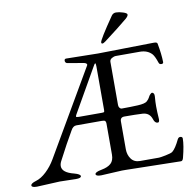

<svg xmlns="http://www.w3.org/2000/svg" viewBox="-96 -942 1053 1040"><g transform="rotate(-10 430.5 -422.5)"><path d="M526 -706Q514 -697 508 -697Q502 -697 502 -704Q502 -718 584 -837Q593 -850 609 -850Q625 -850 647 -843Q669 -836 669 -828Q669 -820 656 -808Q611 -770 526 -706ZM300 -651 475 -648 776 -653H784Q801 -653 802 -644Q813 -586 814 -541Q814 -532 803 -532Q792 -532 789 -542Q777 -578 766 -591Q742 -618 699 -618H568Q557 -618 545 -611Q533 -604 533 -592V-354Q533 -345 538 -338.5Q543 -332 550 -332Q598 -332 638 -334Q678 -336 689.5 -346.5Q701 -357 705 -366Q709 -375 715.5 -381.5Q722 -388 725.5 -388Q729 -388 734 -383Q739 -378 737 -357.5Q735 -337 735 -310.5Q735 -284 738 -240Q738 -223 729 -223Q713 -223 706 -246Q694 -283 655.5 -285Q617 -287 556 -287Q533 -287 533 -264V-111Q533 -80 549.5 -57.5Q566 -35 598 -35H702Q710 -35 740 -41Q770 -47 778 -53Q797 -68 820 -116Q826 -127 836.5 -125.5Q847 -124 847 -115Q847 -78 830 -12Q826 5 816 5L512 -1H492L377 5Q348 5 348 -6.5Q348 -18 383.5 -24.5Q419 -31 436.5 -47Q454 -63 454 -96V-267Q454 -276 450 -280.5Q446 -285 432 -285H291Q273 -285 261 -262Q225 -201 179 -112Q170 -96 170 -82Q170 -46 235 -30Q268 -21 268 -10Q268 1 239 1L150 -1L24 5Q-5 5 -5 -6.5Q-5 -18 24 -26.5Q53 -35 82 -62.5Q111 -90 132 -126L405 -594Q409 -600 403.5 -605Q398 -610 388 -611L300 -626Q290 -630 290 -640.5Q290 -651 300 -651ZM438 -581 302 -343Q298 -336 298 -332Q298 -328 314 -328H438Q450 -328 452 -330Q454 -332 454 -343V-580Q454 -598 450.5 -598Q447 -598 438 -581Z"/></g></svg>

Font: EB Garamond
Style: Regular
Weight: 400
Version: Version 0.012